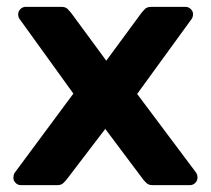

<svg xmlns="http://www.w3.org/2000/svg" viewBox="-20 -540 615 560"><path d="M41 0Q32 0 25.5 -6.5Q19 -13 19 -22Q19 -25 20 -29.5Q21 -34 25 -39L194 -267L39 -482Q33 -489 33 -498Q33 -507 39.5 -513.5Q46 -520 55 -520H159Q171 -520 177 -514Q183 -508 187 -503L290 -363L393 -503Q397 -508 403 -514Q409 -520 422 -520H521Q530 -520 536.5 -513.5Q543 -507 543 -499Q543 -489 537 -482L380 -266L550 -39Q554 -34 555 -30Q556 -26 556 -22Q556 -13 549.5 -6.5Q543 0 534 0H425Q414 0 408 -5.5Q402 -11 398 -16L287 -164L174 -16Q170 -11 164 -5.5Q158 0 147 0Z"/></svg>

Font: Fz Rubik SemBd
Style: Regular
Weight: 600
Designer: Hubert and Fischer
Foundry: Hubert and Fischer
Version: Vit hóa bi FontZin.com